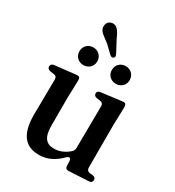

<svg xmlns="http://www.w3.org/2000/svg" viewBox="-224 -1076 1124 1231"><g transform="rotate(30 338.0 -461.0)"><path d="M215 -618C247 -618 281 -641 281 -683C281 -726 247 -749 215 -749C182 -749 149 -726 149 -683C149 -641 182 -618 215 -618ZM52 -478 80 -474C95 -472 103 -463 103 -447L100 -187C99 -32 160 23 256 23C318 23 370 -5 415 -51C431 -67 445 -63 446 -40L447 -7C448 10 457 18 473 17L619 9C635 8 643 0 643 -14C643 -28 634 -35 619 -37L598 -39C583 -41 574 -51 574 -66V-386L578 -513C578 -526 576 -532 573 -537C569 -542 560 -544 547 -542L397 -523C382 -521 374 -513 374 -501C374 -488 382 -480 397 -478L423 -474C438 -472 446 -463 446 -448L443 -138C443 -126 440 -116 431 -107C400 -78 360 -60 320 -60C263 -60 232 -90 232 -180V-386L236 -512C236 -524 235 -532 231 -537C227 -542 219 -544 205 -542L53 -525C38 -523 29 -515 29 -502C29 -489 36 -481 52 -478ZM203 -899C203 -875 216 -860 246 -838C262 -826 271 -820 279 -813L331 -763C342 -752 352 -751 360 -757C368 -764 368 -772 361 -786L316 -871C292 -928 272 -945 247 -945C227 -945 203 -930 203 -899ZM389 -683C389 -641 422 -618 455 -618C487 -618 521 -641 521 -683C521 -726 487 -749 455 -749C422 -749 389 -726 389 -683Z"/></g></svg>

Font: 寒蝉锦书宋Pro Soft
Style: Regular
Weight: 700
Designer: 寒蝉锦书宋{Warren} 思源宋体{Ryoko NISHIZUKA 西塚涼子 (kana & ideographs); Frank Grießhammer (Latin, Greek & Cyrillic); Wenlong ZHANG 
Foundry: Adobe & ChillType
Version: Version 2.000;Glyphs 3.1.1 (3135)